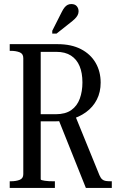

<svg xmlns="http://www.w3.org/2000/svg" viewBox="-20 -928 580 948"><path d="M268 -340 404 0H532V-33H527Q513 -33 502.5 -34.5Q492 -36 484.5 -42.5Q477 -49 471 -63L352 -355ZM181 -43V-672H258Q302 -672 330.5 -653.5Q359 -635 373 -601.5Q387 -568 387 -521Q387 -477 374 -441Q361 -405 332 -384.5Q303 -364 255 -364H163V-329H257Q269 -329 280.5 -330Q292 -331 303.5 -333Q315 -335 324 -337Q370 -349 404.5 -374Q439 -399 458 -436Q477 -473 477 -520Q477 -575 452 -618Q427 -661 379.5 -685.5Q332 -710 264 -710H28V-677H34Q58 -677 76.5 -670Q95 -663 95 -641V-68Q95 -47 77 -40Q59 -33 34 -33H28V0H251V-33H242Q232 -33 221 -33.5Q210 -34 201 -35.5Q192 -37 186.5 -38.5Q181 -40 181 -43ZM285 -869 238 -776V-762H259L326 -815Q339 -825 348.5 -834Q358 -843 363 -852.5Q368 -862 368 -872Q368 -887 359 -897.5Q350 -908 332 -908Q322 -908 314 -904Q306 -900 299 -891.5Q292 -883 285 -869Z"/></svg>

Font: Roboto Serif 120pt ExtraCondensed
Style: Regular
Weight: 400
Width: 2
Designer: Greg Gazdowicz
Foundry: Commercial Type
Version: Version 1.008